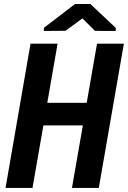

<svg xmlns="http://www.w3.org/2000/svg" viewBox="-20 -926 630 946"><path d="M466.8 0H334.5L388.2 -308.1H193.8L140.1 0H7.3L130.4 -710.9H263.7L212.9 -419.4H407.2L458 -710.9H590.3ZM550.8 -788.1 549.8 -773.4 447.8 -773.9 386.2 -835.4 302.7 -774.4 195.8 -773.4 196.8 -789.1 349.6 -906.2H425.3Z"/></svg>

Font: Roboto Mono
Style: Bold Italic
Weight: 700
Designer: Google
Version: Version 2.000985; 2015; ttfautohint (v1.3)